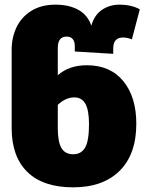

<svg xmlns="http://www.w3.org/2000/svg" viewBox="-20 -784 627 824"><path d="M565 -253Q565 -122 493.5 -51Q422 20 294 20Q165 20 97.5 -46Q30 -112 30 -234V-570Q30 -623 51 -667Q72 -711 114.5 -737.5Q157 -764 218 -764Q276 -764 316 -742Q356 -720 372 -674Q385 -720 418 -742Q451 -764 492 -764Q544 -764 580 -744L546 -615Q527 -623 508 -623Q466 -623 466 -576V-553L301 -563V-586Q301 -606 292 -616.5Q283 -627 266 -627Q228 -627 228 -578V-461Q276 -504 353 -504Q453 -504 509 -436Q565 -368 565 -253ZM362 -251Q362 -311 346.5 -338.5Q331 -366 299 -366Q262 -366 228 -334V-234Q228 -176 243.5 -149Q259 -122 294 -122Q329 -122 345.5 -151Q362 -180 362 -251Z"/></svg>

Font: FiraGO Heavy
Style: Regular
Weight: 900
Designer: bBox Type
Foundry: bBox Type GmbH
Version: Version 1.001